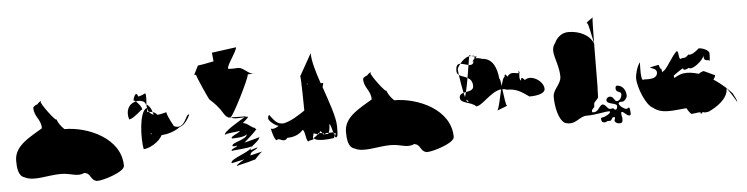

<svg xmlns="http://www.w3.org/2000/svg" viewBox="-44 -908 4277 1099"><g transform="rotate(-5 2094.5 -358.5)"><path d="M24 -168C24 -130 27 -79 64 -69C114 -41 196 -70 272 -70C332 -70 364 -44 406 -64C446 -60 435 -20 475 -12C514 -12 636 -51 636 -85C636 -243 451 -324 315 -324C297 -340 276 -370 276 -384C276 -362 182 -491 194 -491C198 -491 196 -505 172 -478C166 -478 150 -469 148 -461C148 -407 187 -394 187 -340C120 -298 24 -256 24 -168Z M689 -347C675 -393 690 -435 736 -446C749 -435 769 -410 769 -396C769 -406 716 -347 689 -347ZM723 -450C723 -454 729 -452 736 -446C761 -452 790 -443 791 -424C791 -425 792 -425 795 -424C796 -447 800 -470 794 -488C784 -483 762 -473 752 -473C740 -514 723 -462 723 -450ZM757 -170C788 -170 847 -202 866 -241C899 -243 940 -254 973 -278C1005 -287 1026 -328 1034 -344C1014 -359 1006 -256 941 -286C941 -286 905 -350 905 -368C904 -372 878 -360 852 -359C847 -367 838 -374 826 -377C828 -370 829 -365 833 -361C822 -364 811 -372 805 -380H795C797 -380 797 -410 793 -403C750 -383 745 -231 757 -170ZM795 -424C803 -420 820 -404 826 -377C820 -379 812 -380 805 -380C796 -392 795 -407 795 -424ZM805 -260C807 -256 809 -254 813 -251C807 -251 804 -252 805 -260Z M1082 -569C1084 -569 1094 -568 1094 -563C1094 -555 1154 -419 1158 -419C1218 -367 1228 -330 1244 -316C1250 -312 1252 -312 1256 -308H1271C1270 -309 1270 -310 1270 -311C1282 -311 1388 -521 1388 -545H1422C1394 -545 1366 -585 1338 -586C1334 -586 1278 -582 1278 -588C1278 -613 1334 -681 1334 -705L1194 -686L1199 -636C1199 -636 1120 -620 1108 -620ZM1228 -210C1228 -220 1301 -222 1314 -226C1314 -216 1253 -199 1266 -187C1266 -187 1339 -186 1352 -204C1352 -172 1253 -164 1266 -142C1266 -142 1279 -140 1292 -144C1292 -134 1247 -126 1260 -116C1260 -119 1361 -123 1374 -133C1374 -102 1239 -72 1252 -46C1252 -46 1309 -58 1326 -62C1326 -62 1269 -30 1282 -28C1282 -30 1355 -44 1389 -57C1399 -67 1423 -95 1434 -98C1434 -98 1373 -84 1363 -81C1363 -107 1394 -103 1407 -124C1405 -123 1374 -114 1366 -111C1368 -137 1411 -150 1424 -181C1424 -181 1328 -154 1336 -158C1336 -158 1397 -211 1410 -228C1410 -228 1396 -231 1406 -235C1385 -235 1360 -269 1336 -269C1330 -267 1375 -301 1367 -303C1363 -303 1356 -303 1348 -302C1314 -282 1217 -226 1228 -210ZM1271 -308C1297 -307 1350 -305 1360 -308C1360 -308 1355 -306 1348 -302C1322 -300 1281 -296 1271 -308ZM1385 -54C1386 -54 1387 -55 1389 -57C1386 -55 1373 -51 1385 -54ZM1390 -57C1390 -57 1389 -57 1389 -57C1389 -57 1390 -57 1390 -57ZM1408 -124C1408 -124 1407 -124 1407 -124C1407 -124 1408 -124 1408 -124Z M1482 -284C1482 -265 1533 -231 1539 -237C1533 -229 1492 -211 1492 -229C1492 -214 1513 -134 1526 -160C1544 -160 1563 -137 1582 -163C1616 -163 1650 -174 1672 -200C1690 -200 1685 -111 1708 -137C1716 -137 1724 -139 1731 -142C1729 -145 1728 -148 1728 -152C1728 -155 1731 -163 1734 -176C1742 -172 1751 -170 1762 -168C1766 -173 1769 -178 1772 -184C1778 -184 1784 -173 1789 -165C1794 -165 1798 -164 1803 -164C1803 -165 1804 -165 1804 -166C1812 -166 1818 -158 1824 -184C1824 -184 1828 -194 1828 -220C1835 -220 1841 -188 1848 -165C1854 -165 1858 -166 1860 -167C1860 -165 1857 -156 1854 -147C1857 -141 1861 -138 1865 -145C1871 -145 1871 -177 1871 -203C1871 -257 1838 -346 1808 -434C1812 -448 1814 -457 1814 -458H1799C1776 -525 1757 -589 1757 -634L1686 -508C1690 -503 1692 -327 1692 -320V-310C1656 -286 1612 -257 1571 -248C1529 -242 1511 -276 1490 -302C1480 -302 1482 -270 1482 -284ZM1723 -458C1723 -458 1720 -458 1720 -458C1720 -463 1721 -463 1723 -465ZM1731 -149C1743 -154 1754 -164 1762 -175L1789 -172C1794 -165 1799 -160 1803 -171C1820 -170 1837 -171 1848 -172C1850 -164 1852 -159 1854 -154C1851 -146 1848 -138 1844 -138C1839 -138 1748 -123 1731 -149Z M1919 -168C1919 -130 1922 -79 1959 -69C2009 -41 2091 -70 2167 -70C2227 -70 2259 -44 2301 -64C2341 -60 2330 -20 2370 -12C2409 -12 2531 -51 2531 -85C2531 -243 2346 -324 2210 -324C2192 -340 2171 -370 2171 -384C2171 -362 2077 -491 2089 -491C2093 -491 2091 -505 2067 -478C2061 -478 2045 -469 2043 -461C2043 -407 2082 -394 2082 -340C2015 -298 1919 -256 1919 -168Z M2579 -460C2579 -449 2584 -441 2591 -436C2589 -452 2588 -465 2588 -472C2591 -479 2597 -489 2605 -499C2590 -500 2579 -492 2579 -460ZM2585 -306C2585 -270 2647 -278 2675 -248C2710 -248 2766 -327 2825 -333C2814 -285 2803 -227 2793 -214C2809 -221 2861 -238 2850 -238C2844 -238 2838 -289 2832 -333C2840 -333 2849 -332 2857 -328C2915 -328 2939 -308 2983 -278C3033 -278 3073 -289 3073 -314C3073 -360 3001 -404 2965 -374C2965 -374 2943 -404 2943 -374C2931 -374 2936 -416 2938 -421C2936 -428 2933 -438 2933 -416C2913 -416 2889 -432 2867 -402C2867 -402 2851 -432 2851 -402C2844 -402 2837 -381 2830 -352C2827 -376 2824 -394 2820 -394C2814 -456 2793 -513 2732 -516C2716 -522 2703 -524 2694 -522L2702 -532C2702 -532 2698 -532 2689 -534C2690 -531 2689 -526 2687 -519C2680 -515 2677 -509 2676 -501L2684 -510C2682 -505 2680 -500 2677 -494C2671 -487 2661 -486 2651 -488C2647 -466 2644 -440 2639 -415C2655 -406 2667 -393 2667 -366C2667 -342 2644 -339 2623 -335C2620 -322 2617 -313 2615 -307C2613 -315 2611 -323 2609 -332C2596 -328 2585 -322 2585 -306ZM2591 -436C2603 -427 2623 -424 2639 -415C2634 -385 2628 -356 2623 -335C2618 -334 2613 -333 2609 -332C2602 -365 2595 -406 2591 -436ZM2605 -499C2619 -517 2639 -534 2657 -537H2659C2657 -527 2655 -509 2651 -488C2636 -491 2619 -498 2605 -499ZM2620 -291C2629 -286 2638 -281 2630 -278C2627 -277 2623 -282 2620 -291ZM2659 -537C2663 -537 2667 -538 2671 -538C2665 -540 2662 -543 2662 -546C2662 -546 2660 -544 2659 -537ZM2671 -538C2681 -539 2688 -540 2689 -534C2683 -535 2676 -536 2671 -538ZM2793 -214C2792 -212 2790 -212 2789 -212C2789 -212 2793 -214 2793 -214ZM2938 -421C2938 -421 2939 -421 2939 -416C2939 -416 2939 -418 2938 -417Z M3121 -264C3121 -212 3134 -133 3172 -110C3232 -88 3255 -140 3299 -140C3359 -140 3398 -154 3432 -154C3444 -142 3400 -123 3394 -123C3388 -123 3380 -120 3380 -117C3380 -101 3384 -93 3400 -93C3412 -93 3408 -99 3420 -99H3430C3442 -99 3440 -118 3452 -118C3459 -118 3460 -119 3460 -114C3460 -106 3456 -103 3456 -99C3456 -88 3471 -80 3482 -80C3500 -80 3502 -87 3502 -105C3502 -115 3498 -123 3498 -132C3498 -134 3497 -144 3502 -144C3513 -144 3529 -120 3542 -120C3548 -120 3552 -123 3552 -129C3552 -133 3550 -165 3546 -165C3536 -165 3537 -159 3530 -159C3518 -159 3488 -180 3488 -194C3488 -196 3492 -202 3498 -202H3510C3522 -202 3538 -222 3538 -234C3538 -264 3520 -296 3486 -296C3478 -296 3478 -284 3478 -279C3478 -255 3508 -264 3508 -246C3508 -228 3496 -208 3480 -208C3463 -208 3465 -237 3440 -237C3432 -237 3420 -230 3420 -218C3420 -192 3478 -200 3478 -180C3478 -172 3475 -160 3468 -160C3456 -160 3461 -173 3446 -168C3422 -160 3420 -190 3398 -196C3376 -196 3372 -156 3342 -156C3335 -156 3332 -156 3332 -164C3332 -176 3348 -179 3348 -192V-202C3348 -216 3374 -229 3374 -242C3374 -280 3376 -291 3376 -298C3376 -301 3377 -435 3378 -547C3359 -597 3301 -626 3236 -626C3198 -626 3169 -600 3156 -570C3116 -522 3169 -462 3169 -376C3169 -333 3121 -306 3121 -264ZM3350 -666C3354 -666 3371 -583 3378 -549C3379 -621 3380 -685 3382 -697C3374 -690 3333 -666 3350 -666ZM3378 -547V-549C3379 -547 3379 -545 3379 -543C3379 -544 3379 -546 3378 -547ZM3379 -543C3380 -537 3382 -536 3382 -536C3381 -538 3380 -541 3379 -543ZM3382 -697C3382 -698 3383 -699 3383 -699C3384 -699 3384 -698 3382 -697Z M3600 -330C3600 -274 3644 -168 3682 -152C3731 -112 3795 -127 3872 -133C3879 -120 3887 -108 3897 -98C3915 -98 3931 -103 3950 -103C3950 -83 3963 -103 3963 -103C3976 -97 3985 -100 3997 -102C4041 -122 4111 -164 4111 -226C4114 -226 4165 -148 4165 -141C4165 -161 4150 -178 4144 -194C4124 -217 4086 -253 4040 -283C4047 -291 4052 -299 4052 -308C4052 -304 3994 -336 3986 -336C3976 -333 3967 -328 3959 -323C3930 -332 3900 -337 3871 -333C3856 -331 3836 -322 3818 -311C3817 -319 3816 -324 3816 -325C3816 -326 3867 -362 3873 -362C3873 -342 3906 -362 3906 -362C3922 -342 3995 -402 3995 -426C3995 -397 4004 -396 4022 -396C4032 -376 4031 -428 4031 -436C4031 -450 3997 -468 3972 -468C3949 -448 3932 -436 3912 -436V-440C3893 -420 3890 -421 3872 -421C3847 -401 3861 -463 3845 -463C3819 -443 3774 -356 3758 -356C3752 -336 3751 -367 3747 -373C3742 -361 3738 -394 3734 -394C3632 -374 3722 -390 3722 -352C3722 -310 3662 -318 3644 -318C3622 -298 3630 -418 3630 -418C3612 -398 3600 -347 3600 -330Z"/></g></svg>

Font: Alpina
Style: Regular
Weight: 400
Version: Version 0.9